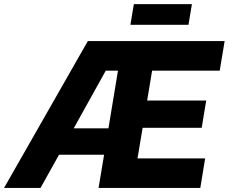

<svg xmlns="http://www.w3.org/2000/svg" viewBox="-60 -931 1133 951"><path d="M-40 0 375 -727.5H1052.7L1028.3 -581.1H693.4L668.9 -433.1H961.4L939 -297.9H646.5L621.1 -146.5H956.1L932.1 0H428.2L455.6 -164.6H232.4L140.6 0ZM305.2 -295.4H477.1L524.4 -581.1H463.9ZM890.6 -910.6 873.5 -808.1H585.9L603 -910.6Z"/></svg>

Font: Inter Display ExtraBold
Style: Italic
Weight: 800
Italic angle: -9.39999°
Designer: Rasmus Andersson
Foundry: rsms
Version: Version 4.000;git-a52131595